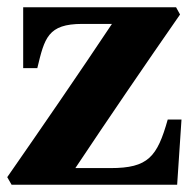

<svg xmlns="http://www.w3.org/2000/svg" viewBox="-21 -510 524 530"><path d="M-1 -21 11 0H468L480 -180H442C413 -77 388 -46 284 -46H187C281 -187 378 -329 476 -470L465 -490H43V-322H82C102 -405 111 -444 206 -444H288C194 -303 97 -162 -1 -21Z"/></svg>

Font: Heuristica
Style: Bold
Weight: 700
Version: Version 1.0.1